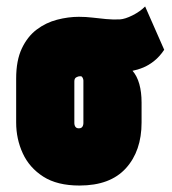

<svg xmlns="http://www.w3.org/2000/svg" viewBox="-20 -564 531 594"><path d="M488 -410 429 -544Q413 -528 390 -516.5Q367 -505 351 -504Q330 -503 308.5 -505Q287 -507 266.5 -509.5Q246 -512 224 -512Q191 -512 156.5 -503Q122 -494 93.5 -472.5Q65 -451 47.5 -414Q30 -377 30 -321V-185Q30 -134 50.5 -89.5Q71 -45 114 -17.5Q157 10 226 10Q321 10 369.5 -43.5Q418 -97 418 -185V-247Q418 -279 411 -304Q404 -329 390 -345Q406 -348 423 -355Q440 -362 457 -375.5Q474 -389 488 -410ZM238 -311V-183Q238 -179 236.5 -175Q235 -171 232 -169Q229 -167 224 -167Q219 -167 216 -169Q213 -171 211.5 -175Q210 -179 210 -183V-312Q210 -317 211.5 -320Q213 -323 215.5 -324.5Q218 -326 221 -327Q224 -328 227 -328Q228 -328 229 -328Q230 -328 231 -328Q232 -328 233 -327Q234 -326 235 -324.5Q236 -323 236.5 -321.5Q237 -320 237.5 -318.5Q238 -317 238 -315Q238 -313 238 -311Z"/></svg>

Font: Advent Pro Black
Style: Regular
Weight: 900
Version: Version 3.000